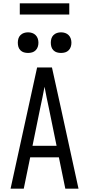

<svg xmlns="http://www.w3.org/2000/svg" viewBox="-20 -1144 540 1164"><path d="M44 0 205 -735H295L349 -490L456 0H376L337 -190H163L124 0ZM323 -260 276 -490Q269 -522 262.5 -554Q256 -586 250 -618Q244 -586 237.5 -554Q231 -522 224 -490L177 -260ZM350 -823Q337 -823 325 -826.5Q313 -830 304 -839Q295 -848 291.5 -860Q288 -872 288 -885Q288 -898 291.5 -910Q295 -922 304 -931Q313 -940 325 -944Q337 -948 350 -948Q363 -948 375 -944Q387 -940 396 -931Q405 -922 409 -910Q413 -898 413 -885Q413 -872 409 -860Q405 -848 396 -839Q387 -830 375 -826.5Q363 -823 350 -823ZM150 -823Q137 -823 125 -826.5Q113 -830 104 -839Q95 -848 91.5 -860Q88 -872 88 -885Q88 -898 91.5 -910Q95 -922 104 -931Q113 -940 125 -944Q137 -948 150 -948Q163 -948 175 -944Q187 -940 196 -931Q205 -922 209 -910Q213 -898 213 -885Q213 -872 209 -860Q205 -848 196 -839Q187 -830 175 -826.5Q163 -823 150 -823ZM100 -1056V-1124H400V-1056Z"/></svg>

Font: Iosevka www.saffi
Style: Regular
Weight: 400
Monospace: yes
Designer: Belleve Invis
Foundry: Belleve Invis
Version: Version 22.0.2; ttfautohint (v1.8.3)